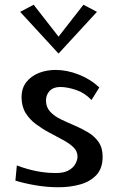

<svg xmlns="http://www.w3.org/2000/svg" viewBox="-20 -769 498 810"><path d="M226 21Q180 21 132 13Q84 5 45 -7L51 -71Q75 -62 100 -55Q125 -48 154 -43.5Q183 -39 216 -39Q250 -39 270 -50.5Q290 -62 298.5 -78.5Q307 -95 307 -108Q307 -131 290 -147.5Q273 -164 246 -178.5Q219 -193 189 -209Q159 -225 132 -245Q105 -265 88 -292.5Q71 -320 71 -359Q71 -397 91 -422.5Q111 -448 143.5 -461Q176 -474 215 -474Q262 -474 312 -454.5Q362 -435 399 -400L366 -347Q338 -377 301 -389.5Q264 -402 234 -402Q205 -402 189.5 -385.5Q174 -369 174 -345Q174 -317 191.5 -298Q209 -279 236 -266Q263 -253 293.5 -240Q324 -227 351 -211Q378 -195 395.5 -170.5Q413 -146 413 -108Q413 -59 387 -31Q361 -3 318.5 9Q276 21 226 21ZM122 -749 239 -599 227 -543 65 -719ZM332 -749 389 -719 227 -543 215 -599Z"/></svg>

Font: Marhey Light
Style: Regular
Weight: 300
Designer: Nur Syamsi & Bustanul Arifin
Foundry: Namelatype
Version: Version 1.000